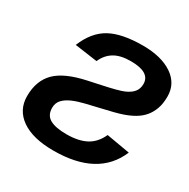

<svg xmlns="http://www.w3.org/2000/svg" viewBox="-160 -845 986 1001"><g transform="rotate(30 333.5 -344.0)"><path d="M28.3 -168.5Q28.3 -260.3 81.8 -314.5Q135.3 -368.7 262.2 -395.5L335 -411.1Q428.2 -430.7 459.2 -444.1Q490.2 -457.5 506.3 -476.8Q522.5 -496.1 522.5 -525.9Q522.5 -596.2 406.2 -596.2Q344.7 -596.2 307.4 -573.7Q270 -551.3 250.5 -506.8L114.7 -525.9Q153.3 -620.6 224.1 -659.4Q294.9 -698.2 420.4 -698.2Q531.7 -698.2 597.7 -653.8Q663.6 -609.4 663.6 -531.7Q663.6 -488.8 652.3 -457.5Q641.1 -426.3 621.6 -403.3Q602.1 -380.4 574.2 -364Q546.4 -347.7 509.5 -335.2Q472.7 -322.8 394 -305.2Q350.6 -294.9 310.5 -285.4Q270.5 -275.9 239.7 -262.7Q209 -249.5 190.4 -230Q171.9 -210.4 171.9 -180.7Q171.9 -135.7 205.6 -116.9Q239.3 -98.1 304.7 -98.1Q377.4 -98.1 423.1 -122.6Q468.8 -147 493.7 -202.1L634.8 -177.7Q556.2 9.8 288.6 9.8Q164.6 9.8 96.4 -37.6Q28.3 -85 28.3 -168.5Z"/></g></svg>

Font: Liberation Sans
Style: Bold Italic
Weight: 700
Italic angle: -12°
Designer: Steve Matteson
Foundry: Ascender Corporation
Version: Version 2.1.5